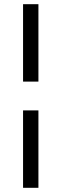

<svg xmlns="http://www.w3.org/2000/svg" viewBox="-20 -740 293 916"><path d="M90 -350.7V-720H163.3V-350.7ZM90 156V-213.3H163.3V156Z"/></svg>

Font: Manrope ExtraLight
Style: Regular
Weight: 200
Designer: Mikhail Sharanda
Foundry: Mikhail Sharanda
Version: Version 4.505